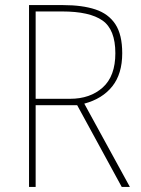

<svg xmlns="http://www.w3.org/2000/svg" viewBox="-20 -785 554 754"><path d="M228 -765Q303 -765 354.5 -748Q406 -731 433 -690Q460 -649 460 -576Q460 -495 421 -446Q382 -397 311 -378L490 -51H458L283 -372H120V-51H94V-765ZM224 -740H120V-397H255Q334 -397 383.5 -441.5Q433 -486 433 -576Q433 -669 382.5 -704.5Q332 -740 224 -740Z"/></svg>

Font: Noto Sans Tamil UI SemiCondensed Thin
Style: Regular
Weight: 100
Width: 4
Designer: Jelle Bosma - Monotype Design Team
Foundry: Monotype Imaging Inc.
Version: Version 2.004; ttfautohint (v1.8.4.7-5d5b)